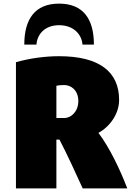

<svg xmlns="http://www.w3.org/2000/svg" viewBox="-20 -1024 737 1059"><path d="M68 -681V15H291V-254H308C354 -165 395 -75 436 15H682C643 -87 584 -211 523 -291C585 -325 637 -395 637 -473C637 -628 528 -714 306 -714C230 -714 146 -703 68 -681ZM181 -778C185 -834 226 -885 306 -885C386 -885 431 -834 435 -778H498C498 -919 439 -1004 306 -1004C173 -1004 114 -919 114 -778ZM291 -373V-551C301 -553 314 -555 334 -555C374 -555 412 -524 412 -467C412 -410 374 -373 334 -373Z"/></svg>

Font: Repo ExtraBlack
Style: Regular
Weight: 400
Designer: Stefan Peev
Foundry: Context Ltd
Version: Version 001.502